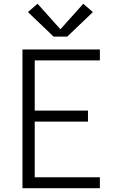

<svg xmlns="http://www.w3.org/2000/svg" viewBox="-20 -997 640 1017"><path d="M99 0V-735H509V-677H164V-411H446V-353H164V-58H509V0ZM264 -803 128 -933 179 -977 300 -842 421 -977 472 -933 336 -803Z"/></svg>

Font: Iosevka SS04 Light Extended
Style: Regular
Weight: 300
Width: 7
Monospace: yes
Designer: Belleve Invis
Foundry: Belleve Invis
Version: Version 19.0.0; ttfautohint (v1.8.4)